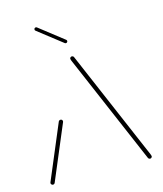

<svg xmlns="http://www.w3.org/2000/svg" viewBox="-104 -759 709 836"><g transform="rotate(-15 250.5 -340.5)"><path d="M31.5 0Q27.8 0 25 -2.8Q22.2 -5.6 22.2 -9.3Q22.2 -11.5 23 -12.6L127 -259.6Q128.1 -261.9 130.6 -263.3Q133 -264.8 135.6 -264.8Q139.6 -264.8 142.2 -262.2Q144.8 -259.6 144.8 -255.6Q144.8 -253.3 144.1 -252.2L40 -5.2Q38.9 -3 36.5 -1.5Q34.1 0 31.5 0ZM478.5 -9.3Q478.5 -5.6 475.9 -2.8Q473.3 0 469.3 0Q466.7 0 464.3 -1.5Q461.9 -3 460.7 -5.2L248.1 -501.1Q245.6 -507.8 245.6 -509.3Q245.6 -513.3 248.3 -515.9Q251.1 -518.5 254.8 -518.5Q257.4 -518.5 259.8 -517Q262.2 -515.6 263.3 -513.3L475.9 -17.4Q478.5 -11.1 478.5 -9.3ZM128.1 -673.3Q128.1 -676.7 130.4 -678.9Q132.6 -681.1 135.9 -681.1Q138.9 -681.1 140.7 -679.6L250 -594.4Q253 -592.2 253 -588.5Q253 -585.2 250.7 -583Q248.5 -580.7 245.2 -580.7Q242.2 -580.7 240.4 -582.2L131.1 -667.4Q128.1 -669.6 128.1 -673.3Z"/></g></svg>

Font: 26F Galaxy Sans Hairline
Style: Regular
Weight: 50
Designer: C₂₉H₂₅N₃O₅
Version: Version 1.100